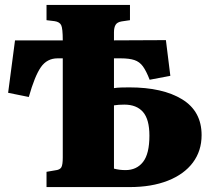

<svg xmlns="http://www.w3.org/2000/svg" viewBox="-20 -760 861 780"><path d="M169 0V-62L204 -68Q223 -70 229 -80Q235 -90 235 -120V-523H214Q171 -523 146 -487Q121 -451 97 -366L13 -383L41 -596H235Q235 -645 228.5 -658Q222 -671 202 -674L169 -678V-740H508V-678L474 -673Q456 -670 449.5 -659Q443 -648 443 -629V-596L654 -597L672 -452L588 -436Q574 -472 560.5 -490.5Q547 -509 526 -516Q505 -523 470 -523H443V-402Q455 -404 471.5 -404.5Q488 -405 505 -405Q641 -405 720 -356.5Q799 -308 799 -211Q799 -147 763.5 -99.5Q728 -52 662 -26Q596 0 507 0ZM443 -75Q454 -72 465.5 -70.5Q477 -69 490 -69Q535 -69 561 -102Q587 -135 587 -209Q587 -275 561 -305Q535 -335 485 -335Q461 -335 443 -332Z"/></svg>

Font: Literata 36pt ExtraBold
Style: Regular
Weight: 800
Designer: Latin by Veronika Burian and Jose Scaglione. Greek by Irene Vlachou. Cyrillic by Vera Evstafieva.
Foundry: TypeTogether
Version: Version 3.002